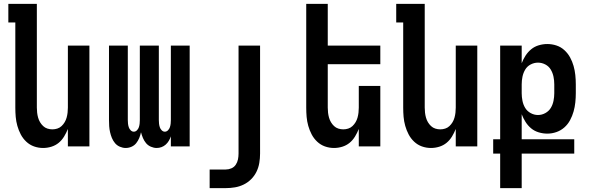

<svg xmlns="http://www.w3.org/2000/svg" viewBox="-20 -755 3040 990"><path d="M202 8Q178 8 155.5 0Q133 -8 115.5 -24.5Q98 -41 87 -62Q76 -83 69.5 -106Q63 -129 61 -152.5Q59 -176 59 -200V-639H23V-735H170V-200Q170 -187 171.5 -174Q173 -161 176.5 -148.5Q180 -136 186.5 -125Q193 -114 202.5 -105Q212 -96 224.5 -92Q237 -88 250 -88Q263 -88 275.5 -92Q288 -96 297.5 -105Q307 -114 313.5 -125Q320 -136 323.5 -148.5Q327 -161 328.5 -174Q330 -187 330 -200V-520H441V0H330V-90Q322 -70 310.5 -51Q299 -32 282.5 -18.5Q266 -5 245 1.5Q224 8 202 8Z M628 8Q613 8 598 1.5Q583 -5 573 -17Q563 -29 557 -43.5Q551 -58 547.5 -73.5Q544 -89 543 -104.5Q542 -120 542 -136V-520H639V-136Q639 -127 640 -117.5Q641 -108 644 -99Q647 -90 654 -83Q661 -76 670 -76Q679 -76 686 -83Q693 -90 696 -99Q699 -108 700 -117.5Q701 -127 701 -136V-520H799V-136Q799 -127 800 -117.5Q801 -108 804 -99Q807 -90 814 -83Q821 -76 830 -76Q839 -76 846 -83Q853 -90 856 -99Q859 -108 860 -117.5Q861 -127 861 -136V-520H958V0H861V-52Q857 -40 850.5 -29Q844 -18 834.5 -9.5Q825 -1 813 3.5Q801 8 788 8Q773 8 758 1.5Q743 -5 733 -17Q723 -29 717 -43.5Q711 -58 707 -73Q704 -58 698 -43.5Q692 -29 682.5 -17Q673 -5 658.5 1.5Q644 8 628 8Z M1061 215V119H1144Q1159 119 1173 113Q1187 107 1195.5 94.5Q1204 82 1207 67Q1210 52 1210 37V-520H1321V37Q1321 61 1317 85Q1313 109 1302.5 130.5Q1292 152 1275 169Q1258 186 1236.5 196.5Q1215 207 1191.5 211Q1168 215 1144 215Z M1702 8Q1678 8 1655.5 0Q1633 -8 1615.5 -24.5Q1598 -41 1587 -62Q1576 -83 1569.5 -106Q1563 -129 1561 -152.5Q1559 -176 1559 -200V-735H1670V-520H1941V-424H1670V-200Q1670 -187 1671.5 -174Q1673 -161 1676.5 -148.5Q1680 -136 1686.5 -125Q1693 -114 1702.5 -105Q1712 -96 1724.5 -92Q1737 -88 1750 -88Q1763 -88 1775.5 -92Q1788 -96 1797.5 -105Q1807 -114 1813.5 -125Q1820 -136 1823.5 -148.5Q1827 -161 1828.5 -174Q1830 -187 1830 -200V-312H1941V0H1830V-90Q1822 -70 1810.5 -51Q1799 -32 1782.5 -18.5Q1766 -5 1745 1.5Q1724 8 1702 8Z M2202 8Q2178 8 2155.5 0Q2133 -8 2115.5 -24.5Q2098 -41 2087 -62Q2076 -83 2069.5 -106Q2063 -129 2061 -152.5Q2059 -176 2059 -200V-639H2023V-735H2170V-200Q2170 -187 2171.5 -174Q2173 -161 2176.5 -148.5Q2180 -136 2186.5 -125Q2193 -114 2202.5 -105Q2212 -96 2224.5 -92Q2237 -88 2250 -88Q2263 -88 2275.5 -92Q2288 -96 2297.5 -105Q2307 -114 2313.5 -125Q2320 -136 2323.5 -148.5Q2327 -161 2328.5 -174Q2330 -187 2330 -200V-520H2441V0H2330V-90Q2322 -70 2310.5 -51Q2299 -32 2282.5 -18.5Q2266 -5 2245 1.5Q2224 8 2202 8Z M2559 215V37H2523V-37H2559V-520H2670V-429Q2678 -450 2690 -468.5Q2702 -487 2719 -501Q2736 -515 2758 -521.5Q2780 -528 2802 -528Q2826 -528 2849 -520.5Q2872 -513 2890 -496.5Q2908 -480 2919.5 -459Q2931 -438 2937.5 -415Q2944 -392 2946.5 -368Q2949 -344 2949 -320V-274Q2949 -251 2946.5 -227Q2944 -203 2937.5 -180Q2931 -157 2919.5 -135.5Q2908 -114 2890 -98Q2872 -82 2849 -74Q2826 -66 2802 -66Q2780 -66 2758 -72.5Q2736 -79 2719 -93Q2702 -107 2690 -126Q2678 -145 2670 -166V-37H2941V37H2670V215ZM2754 -162Q2774 -162 2792 -172Q2810 -182 2820 -198.5Q2830 -215 2834 -235Q2838 -255 2838 -274V-320Q2838 -340 2834 -359.5Q2830 -379 2820 -396Q2810 -413 2792 -422.5Q2774 -432 2754 -432Q2734 -432 2716 -422.5Q2698 -413 2688 -396Q2678 -379 2674 -359.5Q2670 -340 2670 -320V-274Q2670 -255 2674 -235Q2678 -215 2688 -198.5Q2698 -182 2716 -172Q2734 -162 2754 -162Z"/></svg>

Font: Iosevka Fixed
Style: Bold
Weight: 700
Monospace: yes
Designer: Belleve Invis
Foundry: Belleve Invis
Version: Version 32.3.0